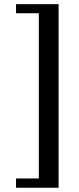

<svg xmlns="http://www.w3.org/2000/svg" viewBox="-20 -698 378 917"><path d="M56.6 198.7V154.3H165.5V-634.8H56.6V-678.2H259.8V198.7Z"/></svg>

Font: Awami Nastaliq
Style: Bold
Weight: 700
Designer: Peter Martin, SIL International
Foundry: SIL International
Version: Version 3.100